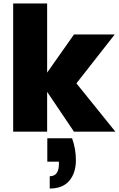

<svg xmlns="http://www.w3.org/2000/svg" viewBox="-20 -760 687 1108"><path d="M252 -230V0H56V-740H252V-341L407 -561H642L421 -279L646 0H407ZM396 38Q418 99 418 164Q418 238 380 283Q342 328 267 328V257Q320 257 320 186V173H253V38Z"/></svg>

Font: Fz Poppins ExtBd
Style: Regular
Weight: 800
Designer: Ninad Kale (Devanagari), Jonny Pinhorn (Latin)
Foundry: Indian Type Foundry
Version: Vit hóa bi Vntype.Com & FontZin.Com